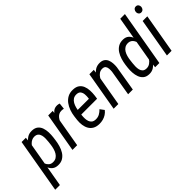

<svg xmlns="http://www.w3.org/2000/svg" viewBox="-34 -1494 2442 2442"><g transform="rotate(-45 1187.0 -273.5)"><path d="M169.4 -421.4 61 203.1H-23.4L103.5 -528.3H180.2ZM431.2 -288.1 424.8 -239.3Q419.4 -196.3 406.5 -151.6Q393.6 -106.9 370.4 -69.8Q347.2 -32.7 311 -10.5Q274.9 11.7 222.7 9.8Q177.7 8.3 149.7 -13.7Q121.6 -35.6 107.2 -70.3Q92.8 -105 88.4 -144.8Q84 -184.6 86.9 -221.2L97.2 -296.4Q104 -336.4 118.2 -379.2Q132.3 -421.9 155.8 -458.5Q179.2 -495.1 214.1 -517.6Q249 -540 297.4 -538.6Q348.6 -537.1 377.9 -513.4Q407.2 -489.7 420.2 -452.4Q433.1 -415 434.6 -371.8Q436 -328.6 431.2 -288.1ZM341.3 -238.8 347.2 -288.6Q350.1 -314.5 350.8 -344Q351.6 -373.5 345 -400.4Q338.4 -427.2 320.1 -444.6Q301.8 -461.9 267.1 -462.9Q240.7 -463.4 218.5 -452.1Q196.3 -440.9 178.7 -421.9Q161.1 -402.8 149.2 -379.6Q137.2 -356.4 131.3 -333L107.4 -184.1Q106.9 -155.8 117.7 -128.7Q128.4 -101.6 149.2 -83.5Q169.9 -65.4 200.7 -64Q237.8 -62 262.9 -77.6Q288.1 -93.3 304 -119.4Q319.8 -145.5 328.6 -177Q337.4 -208.5 341.3 -238.8Z M651.4 -441.9 574.7 0H490.2L582 -528.3H663.6ZM792.5 -531.7 783.2 -447.8Q773.9 -449.7 764.4 -451.2Q754.9 -452.6 745.6 -452.6Q716.8 -453.1 695.8 -441.4Q674.8 -429.7 659.9 -410.2Q645 -390.6 634.8 -367.2Q624.5 -343.8 618.2 -319.8L593.3 -305.2Q597.7 -338.4 607.2 -379.2Q616.7 -419.9 634.8 -457.3Q652.8 -494.6 682.1 -518.1Q711.4 -541.5 755.4 -539.6Q765.1 -539.1 774.2 -536.9Q783.2 -534.7 792.5 -531.7Z M966.3 9.8Q915 8.8 880.9 -10.7Q846.7 -30.3 827.6 -63.5Q808.6 -96.7 802.5 -138.7Q796.4 -180.7 801.3 -226.1L808.6 -285.6Q814.5 -332.5 830.6 -377.9Q846.7 -423.3 874 -460.2Q901.4 -497.1 941.4 -518.6Q981.4 -540 1035.2 -538.1Q1088.4 -536.6 1119.6 -514.2Q1150.9 -491.7 1165.5 -455.6Q1180.2 -419.4 1182.4 -376Q1184.6 -332.5 1179.2 -289.1L1171.9 -238.8H851.1L864.3 -312.5L1097.7 -312L1099.6 -325.2Q1103.5 -355 1101.1 -386.5Q1098.6 -418 1082.5 -440.2Q1066.4 -462.4 1029.8 -464.4Q992.2 -466.3 967.5 -450.2Q942.9 -434.1 927.7 -406.7Q912.6 -379.4 904.5 -347.4Q896.5 -315.4 893.1 -285.6L885.7 -225.6Q882.8 -198.7 883.8 -170.7Q884.8 -142.6 893.3 -118.7Q901.9 -94.7 921.1 -79.8Q940.4 -64.9 974.6 -64Q1012.7 -63 1043.2 -79.6Q1073.7 -96.2 1099.1 -123.5L1140.1 -68.4Q1119.1 -41.5 1091.6 -23.9Q1064 -6.3 1032.2 2Q1000.5 10.3 966.3 9.8Z M1386.7 -410.2 1315.4 0H1231L1322.8 -528.3H1402.3ZM1347.7 -282.2 1316.9 -283.7Q1322.3 -325.2 1335.7 -370.4Q1349.1 -415.5 1373 -454.1Q1397 -492.7 1433.3 -516.4Q1469.7 -540 1521 -538.6Q1560.5 -537.1 1584.7 -519.5Q1608.9 -502 1620.4 -473.9Q1631.8 -445.8 1634.3 -412.4Q1636.7 -378.9 1633.3 -346.2L1575.7 0H1491.2L1549.3 -347.7Q1551.8 -373 1550 -399.2Q1548.3 -425.3 1535.2 -443.6Q1522 -461.9 1489.7 -462.9Q1456.1 -463.9 1430.9 -446.3Q1405.8 -428.7 1388.7 -400.6Q1371.6 -372.6 1361.6 -341.1Q1351.6 -309.6 1347.7 -282.2Z M1988.3 -107.9 2099.6 -750H2183.6L2053.2 0H1977.1ZM1726.1 -238.8 1731.9 -287.6Q1737.8 -331.5 1751.2 -376.2Q1764.6 -420.9 1788.6 -458.3Q1812.5 -495.6 1849.6 -517.8Q1886.7 -540 1939 -538.1Q1984.9 -536.6 2012 -512.5Q2039.1 -488.3 2052 -451.4Q2064.9 -414.6 2067.6 -373.5Q2070.3 -332.5 2067.4 -296.4L2058.6 -230.5Q2052.2 -191.4 2038.6 -148.7Q2024.9 -106 2001.7 -69.3Q1978.5 -32.7 1944.3 -10.5Q1910.2 11.7 1862.3 10.3Q1813 8.8 1783.9 -15.4Q1754.9 -39.6 1741 -77.1Q1727.1 -114.7 1724.4 -157.5Q1721.7 -200.2 1726.1 -238.8ZM1816.4 -288.1 1810.5 -238.3Q1807.6 -212.9 1806.9 -183.6Q1806.2 -154.3 1812.5 -127.7Q1818.8 -101.1 1836.7 -84Q1854.5 -66.9 1889.2 -65.9Q1923.8 -64.9 1951.4 -84Q1979 -103 1997.6 -132.8Q2016.1 -162.6 2024.9 -193.4L2047.4 -333Q2047.9 -354.5 2043 -376.7Q2038.1 -398.9 2026.6 -418Q2015.1 -437 1997.6 -449Q1980 -460.9 1956.1 -462.4Q1918.9 -463.9 1893.8 -448.7Q1868.7 -433.6 1852.8 -407.5Q1836.9 -381.3 1828.4 -350.1Q1819.8 -318.8 1816.4 -288.1Z M2364.7 -528.3 2272.9 0H2189L2280.8 -528.3ZM2300.3 -667.5Q2301.3 -689 2314 -704.8Q2326.7 -720.7 2348.6 -721.2Q2371.6 -721.7 2384.3 -706.1Q2397 -690.4 2396 -668.9Q2395 -648.4 2381.8 -633.1Q2368.7 -617.7 2347.2 -617.2Q2324.7 -616.7 2312.3 -631.6Q2299.8 -646.5 2300.3 -667.5Z"/></g></svg>

Font: Roboto Condensed
Style: Italic
Weight: 400
Italic angle: -12°
Designer: Christian Robertson
Foundry: Google
Version: Version 3.0